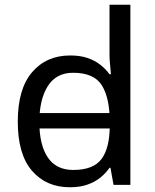

<svg xmlns="http://www.w3.org/2000/svg" viewBox="-20 -780 655 810"><path d="M104 -238V-303H480V-238ZM275 10Q175 10 115 -59.5Q55 -129 55 -267Q55 -405 115.5 -475.5Q176 -546 276 -546Q318 -546 349 -535.5Q380 -525 403 -507Q426 -489 442 -467H448Q447 -480 444.5 -505.5Q442 -531 442 -546V-760H530V0H459L446 -72H442Q426 -49 403 -30.5Q380 -12 348.5 -1Q317 10 275 10ZM289 -63Q374 -63 408.5 -109.5Q443 -156 443 -250V-266Q443 -366 410 -419.5Q377 -473 288 -473Q217 -473 181.5 -416.5Q146 -360 146 -265Q146 -169 181.5 -116Q217 -63 289 -63Z"/></svg>

Font: ltamil25
Style: Book
Weight: 400
Designer: Jelle Bosma - Monotype Design Team
Foundry: Monotype Imaging Inc.
Version: Version 2.003